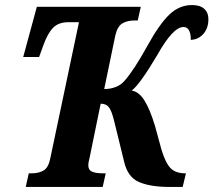

<svg xmlns="http://www.w3.org/2000/svg" viewBox="-20 -741 846 761"><path d="M94 -54H105Q134 -54 153 -65.5Q172 -77 179 -112L293 -653H251Q212 -653 190.5 -631Q169 -609 152 -562L135 -515H72L126 -714H538L526 -660H516Q484 -660 464.5 -648Q445 -636 437 -600L393 -388Q417 -388 438 -396Q459 -404 472 -419Q510 -461 564 -559Q612 -646 651.5 -683.5Q691 -721 741 -721Q773 -721 789.5 -706Q806 -691 806 -665Q806 -629 786 -606.5Q766 -584 736 -583Q737 -604 730 -619Q723 -634 707 -634Q666 -634 604 -524Q535 -407 502 -382Q530 -378 552 -343.5Q574 -309 594 -243L620 -148Q636 -95 656 -74.5Q676 -54 715 -54H717L704 0H653Q576 0 531 -19.5Q486 -39 472 -100L433 -259Q423 -301 412 -315.5Q401 -330 379 -330L336 -120Q334 -111 332 -102Q330 -93 330 -86Q330 -67 345 -60.5Q360 -54 389 -54H399L387 0H82Z"/></svg>

Font: Noto Serif CondExtraBold
Style: Italic
Weight: 800
Width: 3
Italic angle: -12°
Designer: Monotype Design Team
Foundry: Monotype Imaging Inc.
Version: Version 1.001